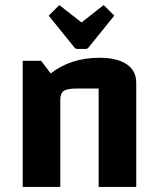

<svg xmlns="http://www.w3.org/2000/svg" viewBox="-20 -741 625 761"><path d="M70 -500H143L181 -450Q261 -512 374 -512Q444 -512 482 -486.5Q520 -461 520 -413V0H371V-390H282Q246 -390 232.5 -380.5Q219 -371 219 -346V0H70ZM303 -652 391 -721 433 -679 332 -554Q328 -547 319 -547H287Q278 -547 274 -554L173 -679L215 -721Z"/></svg>

Font: Changa SemiBold
Style: Regular
Weight: 600
Designer: Eduardo Rodriguez Tunni
Foundry: Eduardo Rodriguez Tunni
Version: Version 2.002; ttfautohint (v1.5) -l 8 -r 50 -G 150 -x 14 -H